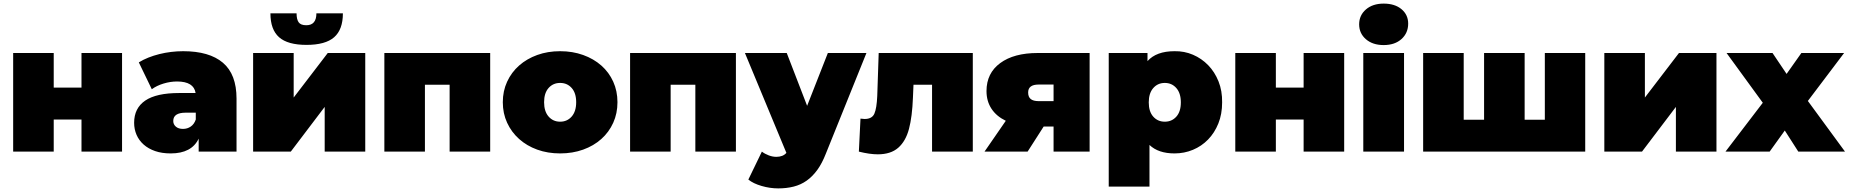

<svg xmlns="http://www.w3.org/2000/svg" viewBox="-20 -841 10254 1065"><path d="M53 -547H278V-355H432V-547H657V0H432V-178H278V0H53Z M1292 -294V0H1082V-72Q1043 10 927 10Q878 10 840.5 -3Q803 -16 777 -39Q751 -62 737.5 -93Q724 -124 724 -160Q724 -241 785.5 -283Q847 -325 974 -325H1065Q1055 -389 962 -389Q925 -389 887 -377.5Q849 -366 822 -346L750 -495Q774 -510 803 -521.5Q832 -533 864 -541Q896 -549 929.5 -553Q963 -557 996 -557Q1141 -557 1216.5 -493Q1292 -429 1292 -294ZM1066 -178V-216H1010Q941 -216 941 -170Q941 -151 955.5 -138.5Q970 -126 995 -126Q1019 -126 1038 -139Q1057 -152 1066 -178Z M1384 -547H1609V-300L1798 -547H2006V0H1781V-248L1593 0H1384ZM1480 -767H1625Q1625 -734 1636.5 -717.5Q1648 -701 1679 -701Q1735 -701 1735 -767H1882Q1882 -677 1833.5 -634.5Q1785 -592 1680 -592Q1576 -592 1528 -634.5Q1480 -677 1480 -767Z M2699 -547V0H2474V-371H2337V0H2112V-547Z M2769 -274Q2769 -336 2793 -388Q2817 -440 2859.5 -477.5Q2902 -515 2960 -536Q3018 -557 3087 -557Q3156 -557 3214.5 -536Q3273 -515 3315.5 -477.5Q3358 -440 3381.5 -388Q3405 -336 3405 -274Q3405 -212 3381.5 -160Q3358 -108 3315.5 -70Q3273 -32 3214.5 -11Q3156 10 3087 10Q3018 10 2960 -11Q2902 -32 2859.5 -70Q2817 -108 2793 -160Q2769 -212 2769 -274ZM3176 -274Q3176 -325 3151 -353Q3126 -381 3087 -381Q3048 -381 3023 -353Q2998 -325 2998 -274Q2998 -223 3023 -194.5Q3048 -166 3087 -166Q3126 -166 3151 -194.5Q3176 -223 3176 -274Z M4062 -547V0H3837V-371H3700V0H3475V-547Z M4786 -547 4561 11Q4540 65 4513.5 101.5Q4487 138 4454.5 161Q4422 184 4382.5 194Q4343 204 4297 204Q4251 204 4204.5 190.5Q4158 177 4131 155L4206 0Q4223 13 4244.5 21Q4266 29 4286 29Q4323 29 4342 7L4112 -547H4344L4457 -254L4572 -547Z M5376 -547V0H5150V-371H5047L5044 -300Q5040 -194 5022 -126Q5004 -58 4962.5 -21.5Q4921 15 4849 15Q4804 15 4744 0L4753 -183Q4769 -181 4776 -181Q4817 -181 4830 -210.5Q4843 -240 4846 -309L4854 -547Z M6024 -547V0H5824V-139H5769L5680 0H5441L5559 -171Q5507 -196 5479.5 -238Q5452 -280 5452 -336Q5452 -435 5528 -491Q5604 -547 5736 -547ZM5683 -328Q5683 -303 5697.5 -291.5Q5712 -280 5741 -280H5824V-372H5741Q5683 -372 5683 -328Z M6759 -273Q6759 -208 6738 -156Q6717 -104 6681 -67Q6645 -30 6597 -10Q6549 10 6495 10Q6405 10 6356 -37V194H6130V-547H6345V-502Q6394 -557 6495 -557Q6549 -558 6597 -537.5Q6645 -517 6681.5 -479.5Q6718 -442 6739 -389.5Q6760 -337 6759 -273ZM6530 -273Q6530 -324 6505 -352.5Q6480 -381 6441 -381Q6402 -381 6377 -352.5Q6352 -324 6352 -273Q6352 -222 6377 -194Q6402 -166 6441 -166Q6480 -166 6505 -194Q6530 -222 6530 -273Z M6832 -547H7057V-355H7211V-547H7436V0H7211V-178H7057V0H6832Z M7542 -547H7768V0H7542ZM7519 -706Q7519 -756 7556.5 -788.5Q7594 -821 7655 -821Q7717 -821 7754 -790Q7791 -759 7791 -710Q7791 -658 7754 -624.5Q7717 -591 7655 -591Q7594 -591 7556.5 -623.5Q7519 -656 7519 -706Z M8773 -547V0H7874V-547H8099V-177H8212V-547H8437V-177H8549V-547Z M8879 -547H9104V-300L9293 -547H9501V0H9276V-248L9088 0H8879Z M9955 0 9880 -117 9796 0H9551L9758 -271L9557 -547H9812L9890 -431L9972 -547H10209L10008 -281L10214 0Z"/></svg>

Font: CMG Sans Black
Style: Regular
Weight: 900
Designer: Julieta Ulanovsky
Foundry: Julieta Ulanovsky
Version: Version 7.200